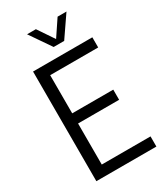

<svg xmlns="http://www.w3.org/2000/svg" viewBox="-231 -1034 958 1122"><g transform="rotate(-30 248.5 -473.0)"><path d="M148 -68.5H477V0H72V-740H472V-671.5H148V-414H425V-345.5H148ZM356.5 -946H416.5L319 -804H248L150.5 -946H210L283.5 -837Z"/></g></svg>

Font: Encode Sans Condensed
Style: Regular
Weight: 400
Width: 3
Designer: Multiple Designers
Foundry: Impallari Type
Version: Version 2.000